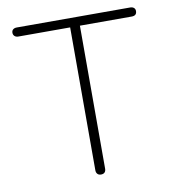

<svg xmlns="http://www.w3.org/2000/svg" viewBox="-77 -739 741 814"><g transform="rotate(-10 293.0 -332.0)"><path d="M272 -16V-631H49Q39 -631 33 -636.5Q27 -642 27 -651Q27 -660 33 -665Q39 -670 49 -670H537Q547 -670 553 -665Q559 -660 559 -651Q559 -641 553.5 -636Q548 -631 537 -631H314V-16Q314 -5 308.5 0.5Q303 6 293 6Q283 6 277.5 0Q272 -6 272 -16Z"/></g></svg>

Font: SN Pro Thin
Style: Regular
Weight: 200
Designer: Tobias Whetton
Foundry: Supernotes
Version: Version 1.003;Glyphs 3.3 (3324)